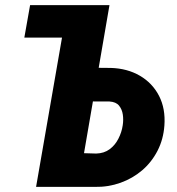

<svg xmlns="http://www.w3.org/2000/svg" viewBox="-20 -731 692 751"><path d="M75.2 -584 97.7 -710.9H314.9L293 -584ZM305.2 -466.3 413.6 -465.3Q478 -463.4 527.1 -434.8Q576.2 -406.2 602.1 -356Q627.9 -305.7 623 -239.7Q619.1 -186 596.2 -141.4Q573.2 -96.7 536.1 -64.9Q499 -33.2 451.4 -16.1Q403.8 1 351.1 0H121.1L244.6 -710.9H408.2L308.6 -131.8L356.4 -130.4Q387.2 -131.3 408.7 -147.2Q430.2 -163.1 443.1 -188.5Q456.1 -213.9 460 -240.7Q463.4 -262.2 460.4 -282.7Q457.5 -303.2 445.6 -317.9Q433.6 -332.5 408.2 -334L281.7 -334.5Z"/></svg>

Font: Roboto Condensed Black
Style: Italic
Weight: 900
Italic angle: -12°
Designer: Christian Robertson
Foundry: Google
Version: Version 3.008; 2023